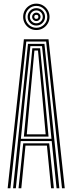

<svg xmlns="http://www.w3.org/2000/svg" viewBox="-20 -1011 389 1031"><path d="M21.1 0 108.3 -800H240.5L327.7 0H312.9L227.7 -787.9H121.2L35.9 0ZM79.5 0 104.7 -241.3H244.1L269.3 0H254.4L232 -229.2H116.8L94.4 0ZM50.1 0 130.2 -775.5H218.6L298.7 0H283.8L257.6 -253.4H91.2L65 0ZM92.1 -265.5H256.4L234.8 -481.8L205.7 -763.4H143.1L113.6 -481.8ZM108.2 -277.5 127.6 -481.8 153.6 -751.8H195.3L221.6 -481.8L240.7 -277.5ZM123.7 -289.6H225.2L208 -481.8L184 -739.6H164.8L140.9 -481.8ZM175 -849.7Q155.5 -849.7 139.3 -859.2Q123.2 -868.6 113.7 -884.8Q104.3 -900.9 104.3 -920.4Q104.3 -940.2 113.7 -956.2Q123.2 -972.2 139.3 -981.8Q155.5 -991.4 174.9 -991.4Q194.8 -991.4 210.8 -981.8Q226.8 -972.2 236.4 -956.2Q246 -940.2 246 -920.4Q246 -900.9 236.4 -884.8Q226.8 -868.6 210.8 -859.2Q194.8 -849.7 175 -849.7ZM174.9 -861.8Q199.4 -861.8 216.7 -879Q233.9 -896.2 233.9 -920.4Q233.9 -944.9 216.7 -962.1Q199.4 -979.3 174.9 -979.3Q150.8 -979.3 133.6 -962.1Q116.3 -944.9 116.3 -920.4Q116.3 -896.2 133.6 -879Q150.8 -861.8 174.9 -861.8ZM175.1 -873.8Q155.5 -873.8 142 -887.4Q128.4 -900.9 128.4 -920.5Q128.4 -940.1 142 -953.6Q155.5 -967.2 175.1 -967.2Q194.6 -967.2 208.2 -953.6Q221.8 -940.1 221.8 -920.5Q221.8 -900.9 208.2 -887.4Q194.6 -873.8 175.1 -873.8ZM175 -885.9Q189.4 -885.9 199.6 -896.1Q209.7 -906.3 209.7 -920.4Q209.7 -934.8 199.6 -945Q189.4 -955.1 175 -955.1Q160.9 -955.1 150.7 -945Q140.5 -934.8 140.5 -920.4Q140.5 -906.3 150.7 -896.1Q160.9 -885.9 175 -885.9ZM175 -898Q165.8 -898 159.2 -904.6Q152.6 -911.2 152.6 -920.6Q152.6 -929.8 159.2 -936.4Q165.8 -943.1 175.2 -943.1Q184.4 -943.1 191 -936.4Q197.6 -929.8 197.6 -920.4Q197.6 -911.3 191 -904.6Q184.4 -898 175 -898ZM175.1 -909.7Q186 -909.7 186 -920.5Q186 -931.4 175.1 -931.4Q164.2 -931.4 164.2 -920.5Q164.2 -909.7 175.1 -909.7Z"/></svg>

Font: Big Shoulders Inline Display SC Thin
Style: Regular
Weight: 100
Designer: Patric King
Foundry: XO Type Co
Version: Version 2.002